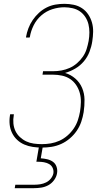

<svg xmlns="http://www.w3.org/2000/svg" viewBox="-20 -763 540 1003"><path d="M199 8Q175 8 151.5 4.5Q128 1 107 -8Q86 -17 69.5 -32.5Q53 -48 43 -68.5Q33 -89 30.5 -112.5Q28 -136 32 -160Q32 -162 32.5 -163.5Q33 -165 33 -166H53Q52 -165 52 -163.5Q52 -162 52 -161Q48 -139 50 -118Q52 -97 60.5 -79Q69 -61 84 -47Q99 -33 117 -24.5Q135 -16 156 -13Q177 -10 199 -10Q222 -10 245.5 -14Q269 -18 291 -28Q313 -38 332 -54.5Q351 -71 365 -91.5Q379 -112 386.5 -134.5Q394 -157 398 -180Q402 -205 402.5 -229.5Q403 -254 397 -276.5Q391 -299 378 -318.5Q365 -338 346 -350.5Q327 -363 303.5 -368Q280 -373 255 -373H202L205 -391H258Q280 -391 301.5 -395Q323 -399 343.5 -408Q364 -417 382 -432.5Q400 -448 413 -467Q426 -486 432.5 -507Q439 -528 443 -549Q447 -572 447 -594Q447 -616 442 -636.5Q437 -657 425.5 -674.5Q414 -692 397.5 -703.5Q381 -715 359.5 -720Q338 -725 316 -725Q285 -725 253.5 -715Q222 -705 196.5 -683Q171 -661 156 -631Q141 -601 136 -570Q135 -569 135 -568.5Q135 -568 135 -567H116Q116 -568 116 -569Q116 -570 116 -570Q120 -593 128.5 -615.5Q137 -638 151 -658.5Q165 -679 183.5 -696Q202 -713 224 -724Q246 -735 269.5 -739Q293 -743 316 -743Q341 -743 365 -738Q389 -733 408.5 -720Q428 -707 441 -687.5Q454 -668 460.5 -645Q467 -622 466.5 -597Q466 -572 462 -547Q458 -520 447.5 -492.5Q437 -465 418 -442.5Q399 -420 373.5 -405Q348 -390 320 -382Q350 -373 373.5 -352.5Q397 -332 409 -303.5Q421 -275 421.5 -242.5Q422 -210 417 -177Q413 -152 404.5 -127Q396 -102 381 -80Q366 -58 345 -40Q324 -22 299.5 -11Q275 0 249.5 4Q224 8 199 8ZM57 220 60 202H160Q175 202 190.5 199.5Q206 197 220.5 190Q235 183 245.5 170Q256 157 259 142Q261 127 255 114Q249 101 236.5 94Q224 87 209.5 84.5Q195 82 180 82H170L184 0H204L193 64Q210 65 227 69Q244 73 257 82.5Q270 92 275.5 108.5Q281 125 278 142Q275 161 262.5 178Q250 195 232.5 204.5Q215 214 195.5 217Q176 220 157 220Z"/></svg>

Font: Iosevka SS04 Thin
Style: Italic
Weight: 100
Italic angle: -9°
Monospace: yes
Designer: Belleve Invis
Foundry: Belleve Invis
Version: Version 19.0.0; ttfautohint (v1.8.4)